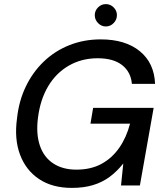

<svg xmlns="http://www.w3.org/2000/svg" viewBox="-20 -904 808 936"><path d="M330 12Q235 12 170.5 -31Q106 -74 77.5 -150.5Q49 -227 63 -327Q72 -412 106 -482.5Q140 -553 194 -604.5Q248 -656 318.5 -684Q389 -712 471 -712Q591 -712 661.5 -654.5Q732 -597 736 -495H623Q618 -553 575.5 -586.5Q533 -620 456 -620Q378 -620 315.5 -584Q253 -548 214.5 -483Q176 -418 165 -329Q155 -251 174.5 -194Q194 -137 240 -107Q286 -77 352 -77Q423 -77 474.5 -105Q526 -133 561 -183Q596 -233 614 -301H421L434 -378H729L662 0H570L581 -107Q550 -68 514 -41.5Q478 -15 433 -1.5Q388 12 330 12ZM496 -775Q474 -775 458 -791.5Q442 -808 442 -830Q442 -852 458 -868Q474 -884 496 -884Q518 -884 534 -868Q550 -852 550 -830Q550 -808 534 -791.5Q518 -775 496 -775Z"/></svg>

Font: DM Sans 11pt Medium
Style: Italic
Weight: 500
Italic angle: -10°
Version: Version 4.004;gftools[0.9.30]